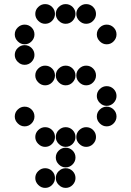

<svg xmlns="http://www.w3.org/2000/svg" viewBox="-20 -718 640 936"><path d="M152 -650Q152 -631 166.5 -616.5Q181 -602 200 -602Q220 -602 234 -616.5Q248 -631 248 -650Q248 -670 234 -684Q220 -698 200 -698Q181 -698 166.5 -684Q152 -670 152 -650ZM252 -650Q252 -631 266.5 -616.5Q281 -602 300 -602Q320 -602 334 -616.5Q348 -631 348 -650Q348 -670 334 -684Q320 -698 300 -698Q281 -698 266.5 -684Q252 -670 252 -650ZM352 -650Q352 -631 366.5 -616.5Q381 -602 400 -602Q420 -602 434 -616.5Q448 -631 448 -650Q448 -670 434 -684Q420 -698 400 -698Q381 -698 366.5 -684Q352 -670 352 -650ZM52 -550Q52 -531 66.5 -516.5Q81 -502 100 -502Q120 -502 134 -516.5Q148 -531 148 -550Q148 -570 134 -584Q120 -598 100 -598Q81 -598 66.5 -584Q52 -570 52 -550ZM452 -550Q452 -531 466.5 -516.5Q481 -502 500 -502Q520 -502 534 -516.5Q548 -531 548 -550Q548 -570 534 -584Q520 -598 500 -598Q481 -598 466.5 -584Q452 -570 452 -550ZM52 -450Q52 -431 66.5 -416.5Q81 -402 100 -402Q120 -402 134 -416.5Q148 -431 148 -450Q148 -470 134 -484Q120 -498 100 -498Q81 -498 66.5 -484Q52 -470 52 -450ZM152 -350Q152 -331 166.5 -316.5Q181 -302 200 -302Q220 -302 234 -316.5Q248 -331 248 -350Q248 -370 234 -384Q220 -398 200 -398Q181 -398 166.5 -384Q152 -370 152 -350ZM252 -350Q252 -331 266.5 -316.5Q281 -302 300 -302Q320 -302 334 -316.5Q348 -331 348 -350Q348 -370 334 -384Q320 -398 300 -398Q281 -398 266.5 -384Q252 -370 252 -350ZM352 -350Q352 -331 366.5 -316.5Q381 -302 400 -302Q420 -302 434 -316.5Q448 -331 448 -350Q448 -370 434 -384Q420 -398 400 -398Q381 -398 366.5 -384Q352 -370 352 -350ZM452 -250Q452 -231 466.5 -216.5Q481 -202 500 -202Q520 -202 534 -216.5Q548 -231 548 -250Q548 -270 534 -284Q520 -298 500 -298Q481 -298 466.5 -284Q452 -270 452 -250ZM52 -150Q52 -131 66.5 -116.5Q81 -102 100 -102Q120 -102 134 -116.5Q148 -131 148 -150Q148 -170 134 -184Q120 -198 100 -198Q81 -198 66.5 -184Q52 -170 52 -150ZM452 -150Q452 -131 466.5 -116.5Q481 -102 500 -102Q520 -102 534 -116.5Q548 -131 548 -150Q548 -170 534 -184Q520 -198 500 -198Q481 -198 466.5 -184Q452 -170 452 -150ZM152 -50Q152 -31 166.5 -16.5Q181 -2 200 -2Q220 -2 234 -16.5Q248 -31 248 -50Q248 -70 234 -84Q220 -98 200 -98Q181 -98 166.5 -84Q152 -70 152 -50ZM252 -50Q252 -31 266.5 -16.5Q281 -2 300 -2Q320 -2 334 -16.5Q348 -31 348 -50Q348 -70 334 -84Q320 -98 300 -98Q281 -98 266.5 -84Q252 -70 252 -50ZM352 -50Q352 -31 366.5 -16.5Q381 -2 400 -2Q420 -2 434 -16.5Q448 -31 448 -50Q448 -70 434 -84Q420 -98 400 -98Q381 -98 366.5 -84Q352 -70 352 -50ZM252 50Q252 69 266.5 83.5Q281 98 300 98Q320 98 334 83.5Q348 69 348 50Q348 30 334 16Q320 2 300 2Q281 2 266.5 16Q252 30 252 50ZM152 150Q152 169 166.5 183.5Q181 198 200 198Q220 198 234 183.5Q248 169 248 150Q248 130 234 116Q220 102 200 102Q181 102 166.5 116Q152 130 152 150ZM252 150Q252 169 266.5 183.5Q281 198 300 198Q320 198 334 183.5Q348 169 348 150Q348 130 334 116Q320 102 300 102Q281 102 266.5 116Q252 130 252 150Z"/></svg>

Font: Matrix Sans Print
Style: Regular
Weight: 400
Designer: Brad Neil
Version: Version 1.100